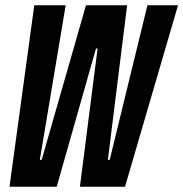

<svg xmlns="http://www.w3.org/2000/svg" viewBox="-20 -708 695 728"><path d="M16 0 110 -688H229L131 -102H138L306 -688H462L389 -102H396L539 -688H655L454 0H283L350 -524H344L195 0Z"/></svg>

Font: Saira UltraCondensed ExtraBold
Style: Italic
Weight: 800
Width: 1
Italic angle: -12°
Designer: Hector Gatti with collaboration of the Omnibus-Type team
Foundry: Omnibus-Type
Version: Version 1.101